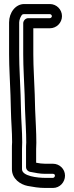

<svg xmlns="http://www.w3.org/2000/svg" viewBox="-20 -786 367 951"><path d="M89 52V-48C89 -60 90 -71 90 -81C90 -137 85 -187 84 -241L82 -316C80 -385 75 -451 75 -517V-675C75 -682 77 -689 80 -697C88 -714 90 -716 100 -716H227C232 -716 237 -711 237 -706C237 -701 232 -696 227 -696H120C105 -696 95 -682 95 -671V-517C95 -448 100 -384 102 -317L104 -242C106 -186 110 -134 110 -80C109 -67 109 -59 109 -48V41C109 55 120 65 134 66C155 70 177 75 203 75H242C249 75 252 79 252 84C252 90 247 95 242 95H205C167 95 89 87 89 52ZM25 -675V-517C25 -449 30 -381 32 -314L34 -239C35 -183 40 -136 40 -82C39 -70 39 -59 39 -48V52C39 100 81 128 117 135C145 140 171 145 205 145H242C277 145 302 116 302 84C302 51 275 25 242 25H203C188 25 175 23 159 20V-48C159 -60 160 -69 160 -79C160 -136 156 -189 154 -244L152 -319C150 -388 145 -450 145 -517V-646H227C260 -646 287 -673 287 -706C287 -739 260 -766 227 -766H100C57 -766 25 -724 25 -675Z"/></svg>

Font: Electronic
Style: Outline
Weight: 700
Version: Version 1.011